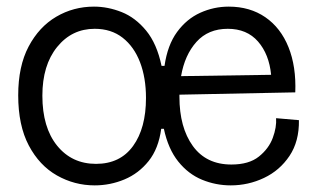

<svg xmlns="http://www.w3.org/2000/svg" viewBox="-20 -547 947 580"><path d="M266 13Q205 13 152 -17Q99 -47 67 -107.5Q35 -168 35 -259Q35 -347 66.5 -406.5Q98 -466 150 -496.5Q202 -527 264 -527Q306 -527 347.5 -510.5Q389 -494 421.5 -454.5Q454 -415 468 -348H477Q486 -411 515 -450.5Q544 -490 585 -508.5Q626 -527 671 -527Q735 -527 781.5 -495Q828 -463 851.5 -404.5Q875 -346 872 -268L522 -261V-255Q522 -162 562.5 -106Q603 -50 679 -50Q732 -50 762 -74Q792 -98 804 -130.5Q816 -163 814 -190L883 -184Q884 -120 854.5 -76Q825 -32 777.5 -9.5Q730 13 677 13Q632 13 590.5 -4Q549 -21 518.5 -59Q488 -97 475 -158H467Q459 -98 429 -60.5Q399 -23 356 -5Q313 13 266 13ZM668 -460Q609 -460 573.5 -420.5Q538 -381 527 -317L799 -321Q793 -383 759.5 -421.5Q726 -460 668 -460ZM270 -52Q343 -52 382 -106Q421 -160 421 -251Q421 -312 403 -359Q385 -406 350.5 -433Q316 -460 266 -460Q197 -460 152.5 -405Q108 -350 108 -258Q108 -162 152.5 -107Q197 -52 270 -52Z"/></svg>

Font: Bricolage Grotesque 48pt Light
Style: Regular
Weight: 300
Designer: Mathieu Triay
Foundry: Atelier Triay
Version: Version 1.000; ttfautohint (v1.8.4.7-5d5b);gftools[0.9.32]